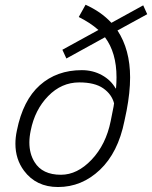

<svg xmlns="http://www.w3.org/2000/svg" viewBox="-20 -760 626 791"><path d="M219 10.5Q129 10.5 79 -56.5Q43.5 -104 43.5 -168Q43.5 -194 49.5 -222Q74.5 -347 144.2 -409Q214 -471 317 -471Q362.5 -471 399.8 -450.5Q437 -430 456.5 -395.5L458 -396Q460 -420 460 -441.5Q460 -543 412.5 -606.5L253.5 -519L237 -555L385.5 -636.5Q368 -652 348.5 -664.8Q329 -677.5 304.5 -690L332.5 -740.5Q364.5 -726 390.8 -707.8Q417 -689.5 439 -666L570 -738L586.5 -701.5L464 -634.5Q516 -555.5 516 -441Q516 -379.5 501.5 -304L492.5 -261Q466.5 -131.5 391.8 -60.5Q317 10.5 219 10.5ZM231 -40Q298.5 -40 357.5 -102.2Q416.5 -164.5 436 -261L448 -321.5Q448.5 -327 449.5 -332L450 -334Q440.5 -371.5 405.5 -396Q370.5 -420.5 306.5 -420.5Q233.5 -420.5 178.5 -364.2Q123.5 -308 106.5 -222Q101 -196 101 -173Q101 -126.5 122.5 -92Q154.5 -40 231 -40Z"/></svg>

Font: Roberto Sans Light
Style: Italic
Weight: 300
Italic angle: -11°
Designer: Google
Version: Version 1.00;June 11, 2020;FontCreator 12.0.0.2522 64-bit; t